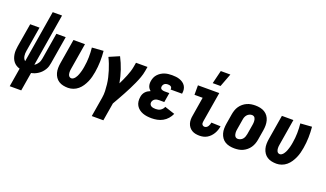

<svg xmlns="http://www.w3.org/2000/svg" viewBox="-87 -1354 3673 2164"><g transform="rotate(20 1750.0 -272.0)"><path d="M89 215 126 -9Q103 -15 83.5 -27.5Q64 -40 50 -58Q36 -76 28 -97.5Q20 -119 16.5 -142.5Q13 -166 14.5 -190.5Q16 -215 20 -240L67 -520H179L130 -224Q127 -208 126.5 -192.5Q126 -177 128.5 -161.5Q131 -146 137.5 -132.5Q144 -119 156 -110L259 -735H371L267 -107Q281 -115 291.5 -126Q302 -137 310 -150Q318 -163 322 -177.5Q326 -192 329 -206L381 -520H493L438 -190Q435 -169 428.5 -148Q422 -127 410 -107.5Q398 -88 382 -71Q366 -54 346.5 -41Q327 -28 306.5 -19.5Q286 -11 264 -7L227 215Z M711 8Q681 8 652.5 2Q624 -4 600.5 -19Q577 -34 561.5 -57Q546 -80 538.5 -107.5Q531 -135 531.5 -165Q532 -195 537 -225L586 -520H724L672 -206Q670 -195 669 -184.5Q668 -174 668.5 -163.5Q669 -153 671 -143Q673 -133 678 -124.5Q683 -116 691.5 -111Q700 -106 711 -106Q723 -106 734.5 -114.5Q746 -123 754 -134Q762 -145 768 -156.5Q774 -168 778.5 -180.5Q783 -193 787 -205.5Q791 -218 794 -230Q797 -242 799.5 -254.5Q802 -267 804 -280Q814 -338 815 -396Q816 -454 810 -511L947 -521Q953 -458 951.5 -393.5Q950 -329 939 -264Q934 -234 926 -203Q918 -172 905 -142.5Q892 -113 873.5 -85Q855 -57 829.5 -35.5Q804 -14 773 -3Q742 8 711 8Z M1212 215H1073L1112 -19Q1119 -60 1117.5 -100Q1116 -140 1111.5 -179.5Q1107 -219 1098 -257.5Q1089 -296 1077.5 -333Q1066 -370 1052 -406Q1038 -442 1021 -476L1142 -528Q1177 -461 1201.5 -388Q1226 -315 1240 -238Q1254 -266 1267 -294.5Q1280 -323 1291.5 -351.5Q1303 -380 1312.5 -409.5Q1322 -439 1327 -468L1336 -520H1474L1465 -468Q1458 -427 1443.5 -387Q1429 -347 1411 -307.5Q1393 -268 1373.5 -229Q1354 -190 1333 -151.5Q1312 -113 1291 -75.5Q1270 -38 1248 0Z M1713 8Q1685 8 1658.5 4.5Q1632 1 1607.5 -8Q1583 -17 1562 -33Q1541 -49 1528 -71Q1515 -93 1511.5 -120Q1508 -147 1513 -175Q1515 -191 1522 -207.5Q1529 -224 1541 -237.5Q1553 -251 1568.5 -260.5Q1584 -270 1600 -276Q1589 -285 1580 -297Q1571 -309 1566.5 -323.5Q1562 -338 1561.5 -354Q1561 -370 1564 -386Q1567 -407 1576.5 -428.5Q1586 -450 1602 -467Q1618 -484 1638 -496.5Q1658 -509 1679.5 -516Q1701 -523 1723 -525.5Q1745 -528 1767 -528Q1790 -528 1813.5 -525.5Q1837 -523 1858.5 -515.5Q1880 -508 1898 -495.5Q1916 -483 1928 -465Q1940 -447 1944 -424Q1948 -401 1944 -377L1943 -370H1806V-372Q1808 -382 1804.5 -391Q1801 -400 1794 -405Q1787 -410 1777 -412Q1767 -414 1757 -414Q1747 -414 1737 -411.5Q1727 -409 1718.5 -402.5Q1710 -396 1705 -386.5Q1700 -377 1699 -368Q1697 -358 1700.5 -349Q1704 -340 1712 -335.5Q1720 -331 1729 -329Q1738 -327 1748 -327H1806L1787 -213H1729Q1716 -213 1703 -211Q1690 -209 1678 -202.5Q1666 -196 1658 -184.5Q1650 -173 1648 -160Q1646 -146 1652 -134Q1658 -122 1669.5 -116Q1681 -110 1694.5 -108Q1708 -106 1722 -106Q1736 -106 1750.5 -109Q1765 -112 1778 -120Q1791 -128 1801 -140Q1811 -152 1816 -166L1938 -126Q1924 -94 1900 -66.5Q1876 -39 1845 -22Q1814 -5 1780 1.5Q1746 8 1713 8Z M2288 8Q2264 8 2240.5 3.5Q2217 -1 2197 -13Q2177 -25 2163 -43Q2149 -61 2142 -83.5Q2135 -106 2135 -130.5Q2135 -155 2140 -180L2177 -406H2079V-520H2335L2275 -161Q2274 -151 2273.5 -141Q2273 -131 2277.5 -123Q2282 -115 2290 -110.5Q2298 -106 2308 -106Q2320 -106 2331 -113Q2342 -120 2348.5 -130.5Q2355 -141 2359 -152.5Q2363 -164 2365 -175V-177L2476 -173V-169Q2472 -147 2464.5 -125Q2457 -103 2444.5 -82Q2432 -61 2415 -43.5Q2398 -26 2377.5 -14Q2357 -2 2334 3Q2311 8 2288 8ZM2227 -600 2266 -759H2381L2321 -600Z M2707 8Q2677 8 2648 2Q2619 -4 2595 -18.5Q2571 -33 2555 -56Q2539 -79 2531 -107Q2523 -135 2523.5 -164.5Q2524 -194 2529 -225L2549 -345Q2553 -369 2561.5 -394Q2570 -419 2585 -441Q2600 -463 2621 -480.5Q2642 -498 2666.5 -509Q2691 -520 2716 -524Q2741 -528 2766 -528Q2796 -528 2825 -522Q2854 -516 2878 -501.5Q2902 -487 2918.5 -464Q2935 -441 2942.5 -413Q2950 -385 2950 -355.5Q2950 -326 2945 -295L2925 -175Q2921 -151 2912 -126Q2903 -101 2888 -79Q2873 -57 2852 -39.5Q2831 -22 2807 -11Q2783 0 2757.5 4Q2732 8 2707 8ZM2707 -106Q2723 -106 2739 -113.5Q2755 -121 2765.5 -134Q2776 -147 2781.5 -162.5Q2787 -178 2790 -194L2810 -314Q2812 -325 2812.5 -336Q2813 -347 2812.5 -357.5Q2812 -368 2809.5 -378Q2807 -388 2801.5 -396.5Q2796 -405 2786.5 -409.5Q2777 -414 2766 -414Q2750 -414 2734.5 -406.5Q2719 -399 2708 -386Q2697 -373 2691.5 -357.5Q2686 -342 2684 -326L2664 -206Q2662 -195 2661 -184Q2660 -173 2661 -162.5Q2662 -152 2664.5 -142Q2667 -132 2672.5 -123.5Q2678 -115 2687 -110.5Q2696 -106 2707 -106Z M3211 8Q3181 8 3152.5 2Q3124 -4 3100.5 -19Q3077 -34 3061.5 -57Q3046 -80 3038.5 -107.5Q3031 -135 3031.5 -165Q3032 -195 3037 -225L3086 -520H3224L3172 -206Q3170 -195 3169 -184.5Q3168 -174 3168.5 -163.5Q3169 -153 3171 -143Q3173 -133 3178 -124.5Q3183 -116 3191.5 -111Q3200 -106 3211 -106Q3223 -106 3234.5 -114.5Q3246 -123 3254 -134Q3262 -145 3268 -156.5Q3274 -168 3278.5 -180.5Q3283 -193 3287 -205.5Q3291 -218 3294 -230Q3297 -242 3299.5 -254.5Q3302 -267 3304 -280Q3314 -338 3315 -396Q3316 -454 3310 -511L3447 -521Q3453 -458 3451.5 -393.5Q3450 -329 3439 -264Q3434 -234 3426 -203Q3418 -172 3405 -142.5Q3392 -113 3373.5 -85Q3355 -57 3329.5 -35.5Q3304 -14 3273 -3Q3242 8 3211 8Z"/></g></svg>

Font: Iosevka Term Curly Heavy
Style: Italic
Weight: 900
Italic angle: -9°
Designer: Belleve Invis
Foundry: Belleve Invis
Version: Version 32.3.0